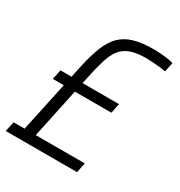

<svg xmlns="http://www.w3.org/2000/svg" viewBox="-172 -809 863 923"><g transform="rotate(30 259.5 -348.0)"><path d="M-6 0 6 -55H67L152 -452Q167 -520 186 -567Q205 -614 233.5 -642Q262 -670 305.5 -683Q349 -696 412 -696Q432 -696 453.5 -694.5Q475 -693 494.5 -690Q514 -687 525 -683L514 -631Q500 -634 480 -636Q460 -638 440.5 -639.5Q421 -641 406 -641Q353 -641 319.5 -629Q286 -617 266 -592Q246 -567 233 -525.5Q220 -484 207 -423L129 -55H401L390 0ZM65 -330 76 -384H401L390 -330Z"/></g></svg>

Font: Saira SemiCondensed Light
Style: Italic
Weight: 300
Width: 4
Italic angle: -12°
Designer: Hector Gatti with collaboration of the Omnibus-Type team
Foundry: Omnibus-Type
Version: Version 1.101